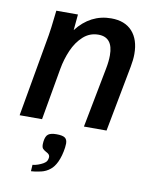

<svg xmlns="http://www.w3.org/2000/svg" viewBox="-91 -629 781 966"><g transform="rotate(10 300.0 -146.0)"><path d="M115.5 -515.5 119.5 -550H230L222.5 -469Q293 -560 399 -560Q469 -560 506.5 -518.5Q544 -477 544 -403.5Q544 -374 537 -337.5L473 0H357.5L416.5 -306Q424 -344.5 424 -375.5Q424 -468 349.5 -468Q305 -468 272 -438Q239 -408 219 -362Q199 -316 190 -265L143.5 0H29L103.5 -423Q109.5 -459 115.5 -515.5ZM189 217Q199 211 203.8 205.2Q208.5 199.5 210.5 189.5Q211.5 184.5 211.5 182Q211.5 171 201.5 164Q200 163 190.5 157.5Q179.5 151.5 174.2 145Q169 138.5 169 123Q169 119.5 170 109.5Q173.5 81 186.8 71.5Q200 62 228.5 62Q260 62 272 70.8Q284 79.5 284 100Q284 109.5 282.5 120.5Q276.5 164 261.5 196Q248 224 230.5 237.5Q210.5 254 184.5 260Q150 267.5 134 267.5L136 234.5Q149.5 233.5 164 228.2Q178.5 223 189 217Z"/></g></svg>

Font: JuliaMono SemiBoldItalic
Style: Regular
Weight: 600
Italic angle: -9°
Monospace: yes
Designer: cormullion
Foundry: corm
Version: Version 0.049; ttfautohint (v1.8.4)